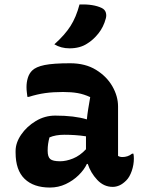

<svg xmlns="http://www.w3.org/2000/svg" viewBox="-20 -832 640 862"><path d="M510 -354V-132Q518 -127 530 -127Q541 -127 552 -130.5Q563 -134 573 -142H579Q580 -136 580.5 -132Q581 -128 581 -120Q581 -92 571.5 -64.5Q562 -37 547 -22Q531 -6 516 0.5Q501 7 486 7Q446 7 416.5 -24.5Q387 -56 374 -96H370Q358 -70 333 -45.5Q308 -21 275 -5.5Q242 10 204 10Q131 10 90.5 -29Q50 -68 50 -147V-154Q50 -191 75 -227.5Q100 -264 140.5 -288.5Q181 -313 228 -313Q314 -313 370 -296Q372 -318 376 -342.5Q380 -367 385 -396Q357 -409 329 -414Q301 -419 263 -419Q218 -419 182.5 -414Q147 -409 109 -397H103Q102 -406 100.5 -417.5Q99 -429 99 -441Q99 -463 105 -482.5Q111 -502 124 -515Q141 -532 180 -540Q219 -548 295 -548Q363 -548 411 -518.5Q459 -489 484.5 -444.5Q510 -400 510 -354ZM194 -155Q194 -128 205.5 -118Q217 -108 250 -108Q277 -108 308 -120.5Q339 -133 366 -162V-220Q340 -224 315.5 -225.5Q291 -227 269 -227Q229 -227 202 -215Q198 -200 196 -186Q194 -172 194 -157ZM337 -812Q400 -814 437 -796Q451 -789 455 -776Q459 -763 455 -749Q445 -711 422 -682Q399 -653 371 -636Q339 -615 292 -615Q254 -615 224 -633Q271 -675 296.5 -715Q322 -755 337 -812Z"/></svg>

Font: Recursive Sn Csl St
Style: Bold
Weight: 700
Version: Version 1.079;hotconv 1.0.112;makeotfexe 2.5.65598; ttfautoh